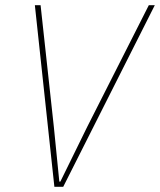

<svg xmlns="http://www.w3.org/2000/svg" viewBox="-20 -718 615 738"><path d="M189 0 114 -698H136L187 -230L208 -20H212L315 -230L552 -698H575L223 0Z"/></svg>

Font: IBM Plex Sans Cond Thin
Style: Italic
Weight: 100
Width: 3
Italic angle: -11°
Designer: Mike Abbink, Paul van der Laan, Pieter van Rosmalen
Foundry: Bold Monday
Version: Version 1.3